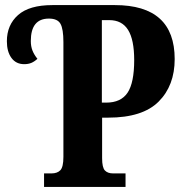

<svg xmlns="http://www.w3.org/2000/svg" viewBox="-20 -734 712 754"><path d="M153 -53H182Q205 -53 217 -65.5Q229 -78 229 -118V-569Q229 -620 217.5 -640.5Q206 -661 172 -661Q101 -661 101 -573Q101 -552 107.5 -535.5Q114 -519 127 -503Q115 -492 103 -487Q91 -482 75 -482Q43 -482 25 -506.5Q7 -531 7 -572Q7 -636 51 -675Q95 -714 186 -714H431Q666 -714 666 -502Q666 -398 603 -335Q540 -272 405 -272H381V-113Q381 -76 392 -64.5Q403 -53 424 -53H473V0H153ZM397 -331Q455 -331 481 -370Q507 -409 507 -498Q507 -578 483 -616.5Q459 -655 409 -655H380V-331Z"/></svg>

Font: Noto Serif CondExtraBold
Style: Regular
Weight: 800
Width: 3
Designer: Monotype Design Team
Foundry: Monotype Imaging Inc.
Version: Version 1.001